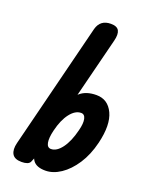

<svg xmlns="http://www.w3.org/2000/svg" viewBox="-145 -848 719 924"><g transform="rotate(20 215.0 -386.0)"><path d="M82 0Q46 0 34 -21Q22 -42 31 -78L192 -721Q206 -772 260 -772Q292 -772 301.5 -754Q311 -736 302 -701L141 -61Q134 -33 125.5 -16.5Q117 0 82 0ZM204 0Q158 0 140.5 -24.5Q123 -49 127 -98Q131 -147 149 -219Q164 -283 182 -329Q200 -375 230.5 -400.5Q261 -426 312 -426Q371 -426 397.5 -369.5Q424 -313 400 -214Q384 -148 352.5 -100Q321 -52 282 -26Q243 0 204 0ZM194 -107Q223 -107 249 -142Q275 -177 290 -238Q300 -276 295 -298Q290 -320 272 -320Q242 -320 216 -286.5Q190 -253 176 -195Q166 -154 170.5 -130.5Q175 -107 194 -107Z"/></g></svg>

Font: Edu TAS Beginner
Style: Bold
Weight: 700
Version: Version 1.003